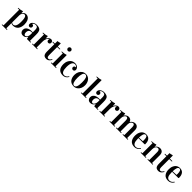

<svg xmlns="http://www.w3.org/2000/svg" viewBox="656 -3103 5701 5701"><g transform="rotate(45 3506.0 -253.0)"><path d="M22.5 -451.2V-471.2L124.5 -481.9L193.4 -500L200.2 -485.8V-422.4H202.1Q230 -469.7 260.7 -487.3Q291.5 -504.9 334.5 -504.9Q345.7 -504.9 358.4 -502.4Q371.1 -500 387.9 -492.9Q404.8 -485.8 420.4 -474.6Q436 -463.4 451.4 -443.4Q466.8 -423.3 478 -397.7Q489.3 -372.1 496.3 -334Q503.4 -295.9 503.4 -250Q503.4 -194.8 489.7 -147.7Q476.1 -100.6 449.7 -64Q423.3 -27.3 380.4 -6.3Q337.4 14.6 282.2 14.6Q233.9 14.6 202.1 -10.3V207L252.4 211.9V231.9H32.2V211.9L82.5 207V-451.2ZM202.1 -36.1Q230 -11.2 262.2 -11.2Q285.6 -11.2 304 -20.5Q322.3 -29.8 334.2 -43.5Q346.2 -57.1 355 -79.3Q363.8 -101.6 368.2 -121.3Q372.6 -141.1 375 -168.5Q377.4 -195.8 377.9 -213.9Q378.4 -231.9 378.4 -256.8Q378.4 -335.9 367.2 -383.5Q356 -431.2 337.9 -448.5Q319.8 -465.8 292.5 -465.8Q254.4 -465.8 228.3 -425.8Q202.1 -385.7 202.1 -335.9Z M579.1 -106Q579.1 -129.9 586.7 -152.1Q594.2 -174.3 611.3 -194.8Q628.4 -215.3 653.3 -230.5Q678.2 -245.6 715.1 -254.6Q752 -263.7 796.9 -263.7Q820.8 -263.7 842.3 -261.7V-329.1Q842.3 -361.3 841.1 -381.3Q839.8 -401.4 835 -422.6Q830.1 -443.8 821 -455.3Q812 -466.8 795.7 -474.4Q779.3 -481.9 755.9 -481.9Q684.6 -481.9 651.9 -425.8V-423.8Q660.2 -425.3 667 -425.3Q692.4 -425.3 707 -409.7Q721.7 -394 721.7 -364.7Q721.7 -339.4 704.1 -322Q686.5 -304.7 660.2 -304.7Q631.3 -304.7 614.7 -324.2Q598.1 -343.8 598.1 -370.1Q598.1 -427.7 651.1 -466.3Q704.1 -504.9 772.9 -504.9Q821.8 -504.9 856.2 -494.6Q890.6 -484.4 911.1 -467.5Q931.6 -450.7 943.1 -421.6Q954.6 -392.6 958.3 -362.3Q961.9 -332 961.9 -288.1V-24.9L1012.2 -20V0H856.9L843.3 -77.1H842.3Q818.4 -30.8 784.4 -8.1Q750.5 14.6 702.1 14.6Q642.6 14.6 610.8 -21Q579.1 -56.6 579.1 -106ZM697.3 -116.2Q697.3 -77.1 711.9 -53Q726.6 -28.8 754.9 -28.8Q788.1 -28.8 815.2 -70.3Q842.3 -111.8 842.3 -171.9V-239.3Q822.8 -241.7 810.5 -241.7Q785.2 -241.7 765.4 -234.9Q745.6 -228 733.9 -216.3Q722.2 -204.6 714.4 -191.7Q706.5 -178.7 703.1 -163.1Q699.7 -147.5 698.5 -137.2Q697.3 -127 697.3 -116.2Z M1062.5 -451.2V-471.2L1164.6 -481.9L1233.4 -500L1240.2 -485.8V-401.9H1242.2Q1252 -421.4 1266.1 -439.9Q1280.3 -458.5 1297.1 -472.9Q1314 -487.3 1333 -496.1Q1352.1 -504.9 1371.6 -504.9Q1409.7 -504.9 1430.4 -484.6Q1451.2 -464.4 1451.2 -430.7Q1451.2 -416.5 1446.8 -404.5Q1442.4 -392.6 1434.3 -383.8Q1426.3 -375 1414.8 -369.9Q1403.3 -364.7 1389.6 -364.7Q1375 -364.7 1363.3 -369.6Q1351.6 -374.5 1343.5 -382.8Q1335.4 -391.1 1331.1 -402.1Q1326.7 -413.1 1326.7 -425.8Q1326.7 -451.7 1337.4 -463.9V-466.8Q1319.8 -462.9 1303 -448.2Q1286.1 -433.6 1272.5 -408.4Q1258.8 -383.3 1250.5 -347.9Q1242.2 -312.5 1242.2 -268.1V-24.9L1292.5 -20V0H1072.3V-20L1122.6 -24.9V-451.2Z M1460.9 -469.2V-490.2H1543.9V-598.1L1585.9 -602.5L1654.8 -620.6L1664.1 -606.4V-490.2H1771V-469.2L1664.1 -464.8V-121.1Q1664.1 -91.3 1671.1 -71.5Q1678.2 -51.8 1689.7 -44.4Q1701.2 -37.1 1708.3 -35.2Q1715.3 -33.2 1723.1 -33.2Q1738.3 -33.2 1752.2 -39.8Q1766.1 -46.4 1777.6 -59.1Q1789.1 -71.8 1796.4 -82.3Q1803.7 -92.8 1813 -107.9L1834 -95.2Q1808.1 -52.2 1789.1 -32.7Q1742.7 14.6 1682.1 14.6Q1659.2 14.6 1641.4 11.5Q1623.5 8.3 1604.5 -2Q1585.4 -12.2 1572.8 -29.5Q1560.1 -46.9 1552 -77.4Q1543.9 -107.9 1543.9 -148.9V-464.8Z M1854 -451.2V-471.2L1956.1 -481.9L2024.9 -500L2033.7 -485.8V-24.9L2084 -20V0H1863.8V-20L1914.1 -24.9V-451.2ZM1907.2 -673.3Q1907.2 -687 1912.4 -698.7Q1917.5 -710.4 1926.3 -719.2Q1935.1 -728 1946.8 -732.9Q1958.5 -737.8 1971.7 -737.8Q1984.9 -737.8 1996.6 -732.7Q2008.3 -727.5 2017.3 -718.8Q2026.4 -710 2031.5 -698.2Q2036.6 -686.5 2036.6 -673.3Q2036.6 -660.2 2031.5 -648.4Q2026.4 -636.7 2017.6 -627.7Q2008.8 -618.7 1997.1 -613.5Q1985.4 -608.4 1971.7 -608.4Q1958 -608.4 1946.3 -613.5Q1934.6 -618.7 1925.8 -627.4Q1917 -636.2 1912.1 -647.9Q1907.2 -659.7 1907.2 -673.3Z M2151.9 -242.2Q2151.9 -278.3 2160.2 -314.5Q2168.5 -350.6 2186.8 -385Q2205.1 -419.4 2231.2 -446Q2257.3 -472.7 2295.9 -488.8Q2334.5 -504.9 2379.9 -504.9Q2447.8 -504.9 2492.4 -466.8Q2537.1 -428.7 2537.1 -376Q2537.1 -349.6 2520.5 -331.3Q2503.9 -313 2475.1 -313Q2448.2 -313 2431.2 -330.1Q2414.1 -347.2 2414.1 -373Q2414.1 -397.5 2429.9 -415Q2445.8 -432.6 2470.7 -432.6Q2474.1 -432.6 2482.9 -431.6V-434.1Q2477.1 -443.8 2469 -452.4Q2460.9 -460.9 2441.4 -470.7Q2421.9 -480.5 2397.9 -480.5Q2355 -480.5 2327.1 -448.2Q2299.3 -416 2288.1 -365Q2276.9 -314 2276.9 -244.1Q2276.9 -19 2397 -19Q2412.6 -19 2426 -21.7Q2439.5 -24.4 2457.8 -32.2Q2476.1 -40 2494.1 -58.6Q2512.2 -77.1 2528.8 -105.5L2547.9 -94.2Q2487.8 14.6 2376 14.6Q2151.9 14.6 2151.9 -242.2Z M2608.9 -242.2Q2608.9 -315.9 2637.5 -376Q2666 -436 2717.5 -470.5Q2769 -504.9 2834 -504.9Q2887.7 -504.9 2930.9 -482.7Q2974.1 -460.4 3000.2 -423.3Q3026.4 -386.2 3040.3 -340.6Q3054.2 -294.9 3054.2 -245.1Q3054.2 -173.3 3026.9 -114.3Q2999.5 -55.2 2948.5 -20.3Q2897.5 14.6 2833 14.6Q2775.9 14.6 2732.2 -5.6Q2688.5 -25.9 2661.9 -61.8Q2635.3 -97.7 2622.1 -143.1Q2608.9 -188.5 2608.9 -242.2ZM2733.9 -248Q2733.9 -193.8 2739.3 -151.1Q2744.6 -108.4 2755.9 -75.4Q2767.1 -42.5 2786.1 -24.9Q2805.2 -7.3 2831.1 -7.3Q2929.2 -7.3 2929.2 -242.2Q2929.2 -301.3 2924.6 -343.8Q2919.9 -386.2 2908.9 -418.7Q2897.9 -451.2 2878.4 -467Q2858.9 -482.9 2831.1 -482.9Q2805.2 -482.9 2786.1 -465.3Q2767.1 -447.8 2755.9 -415.5Q2744.6 -383.3 2739.3 -341.8Q2733.9 -300.3 2733.9 -248Z M3112.8 -658.2V-678.2L3214.8 -689L3283.7 -707L3292.5 -692.9V-24.9L3342.8 -20V0H3122.6V-20L3172.9 -24.9V-658.2Z M3407.2 -106Q3407.2 -129.9 3414.8 -152.1Q3422.4 -174.3 3439.5 -194.8Q3456.5 -215.3 3481.4 -230.5Q3506.3 -245.6 3543.2 -254.6Q3580.1 -263.7 3625 -263.7Q3648.9 -263.7 3670.4 -261.7V-329.1Q3670.4 -361.3 3669.2 -381.3Q3668 -401.4 3663.1 -422.6Q3658.2 -443.8 3649.2 -455.3Q3640.1 -466.8 3623.8 -474.4Q3607.4 -481.9 3584 -481.9Q3512.7 -481.9 3480 -425.8V-423.8Q3488.3 -425.3 3495.1 -425.3Q3520.5 -425.3 3535.2 -409.7Q3549.8 -394 3549.8 -364.7Q3549.8 -339.4 3532.2 -322Q3514.6 -304.7 3488.3 -304.7Q3459.5 -304.7 3442.9 -324.2Q3426.3 -343.8 3426.3 -370.1Q3426.3 -427.7 3479.2 -466.3Q3532.2 -504.9 3601.1 -504.9Q3649.9 -504.9 3684.3 -494.6Q3718.8 -484.4 3739.3 -467.5Q3759.8 -450.7 3771.2 -421.6Q3782.7 -392.6 3786.4 -362.3Q3790 -332 3790 -288.1V-24.9L3840.3 -20V0H3685.1L3671.4 -77.1H3670.4Q3646.5 -30.8 3612.5 -8.1Q3578.6 14.6 3530.3 14.6Q3470.7 14.6 3439 -21Q3407.2 -56.6 3407.2 -106ZM3525.4 -116.2Q3525.4 -77.1 3540 -53Q3554.7 -28.8 3583 -28.8Q3616.2 -28.8 3643.3 -70.3Q3670.4 -111.8 3670.4 -171.9V-239.3Q3650.9 -241.7 3638.7 -241.7Q3613.3 -241.7 3593.5 -234.9Q3573.7 -228 3562 -216.3Q3550.3 -204.6 3542.5 -191.7Q3534.7 -178.7 3531.2 -163.1Q3527.8 -147.5 3526.6 -137.2Q3525.4 -127 3525.4 -116.2Z M3890.6 -451.2V-471.2L3992.7 -481.9L4061.5 -500L4068.4 -485.8V-401.9H4070.3Q4080.1 -421.4 4094.2 -439.9Q4108.4 -458.5 4125.2 -472.9Q4142.1 -487.3 4161.1 -496.1Q4180.2 -504.9 4199.7 -504.9Q4237.8 -504.9 4258.5 -484.6Q4279.3 -464.4 4279.3 -430.7Q4279.3 -416.5 4274.9 -404.5Q4270.5 -392.6 4262.5 -383.8Q4254.4 -375 4242.9 -369.9Q4231.4 -364.7 4217.8 -364.7Q4203.1 -364.7 4191.4 -369.6Q4179.7 -374.5 4171.6 -382.8Q4163.6 -391.1 4159.2 -402.1Q4154.8 -413.1 4154.8 -425.8Q4154.8 -451.7 4165.5 -463.9V-466.8Q4147.9 -462.9 4131.1 -448.2Q4114.3 -433.6 4100.6 -408.4Q4086.9 -383.3 4078.6 -347.9Q4070.3 -312.5 4070.3 -268.1V-24.9L4120.6 -20V0H3900.4V-20L3950.7 -24.9V-451.2Z M4314.5 -451.2V-471.2L4416.5 -481.9L4485.4 -500L4492.2 -485.8V-419.9H4494.1Q4552.2 -504.9 4634.3 -504.9Q4651.4 -504.9 4667.5 -501.2Q4683.6 -497.6 4701.4 -488.5Q4719.2 -479.5 4733.9 -460.2Q4748.5 -440.9 4756.8 -413.6H4757.8Q4823.2 -504.9 4910.2 -504.9Q4927.2 -504.9 4943.4 -501.7Q4959.5 -498.5 4978.3 -487.8Q4997.1 -477.1 5010.7 -460Q5024.4 -442.9 5033.7 -411.9Q5043 -380.9 5043 -339.8V-24.9L5093.3 -20V0H4873V-20L4922.9 -24.9V-356.9Q4922.9 -385.7 4917.7 -406.5Q4912.6 -427.2 4906 -437.5Q4899.4 -447.8 4889.6 -453.4Q4879.9 -459 4874 -460Q4868.2 -460.9 4860.8 -460.9Q4828.1 -460.9 4797.1 -424.8Q4766.1 -388.7 4766.1 -325.7V-24.9L4816.4 -20V0H4596.2V-20L4646 -24.9V-356.9Q4646 -385.7 4641.1 -406.5Q4636.2 -427.2 4629.6 -437.5Q4623 -447.8 4613.5 -453.4Q4604 -459 4598.1 -460Q4592.3 -460.9 4585 -460.9Q4553.7 -460.9 4523.9 -418.9Q4494.1 -377 4494.1 -315.9V-24.9L4544.4 -20V0H4324.2V-20L4374.5 -24.9V-451.2Z M5156.2 -245.1Q5156.2 -283.2 5163.6 -319.6Q5170.9 -356 5187.5 -389.6Q5204.1 -423.3 5228 -448.7Q5252 -474.1 5287.4 -489.5Q5322.8 -504.9 5365.7 -504.9Q5406.2 -504.9 5438.5 -493.4Q5470.7 -481.9 5492.2 -461.4Q5513.7 -440.9 5527.8 -411.4Q5542 -381.8 5548.1 -347.4Q5554.2 -313 5554.2 -272L5541 -259.8H5281.2V-230Q5281.2 -17.1 5402.3 -17.1Q5488.3 -17.1 5539.6 -103L5558.6 -91.3Q5495.6 14.6 5379.4 14.6Q5267.1 14.6 5211.7 -54.7Q5156.2 -124 5156.2 -245.1ZM5281.2 -281.7 5439 -288.1Q5440.4 -313 5440.4 -335.9Q5440.4 -406.7 5423.6 -444.8Q5406.7 -482.9 5367.7 -482.9Q5344.2 -482.9 5327.4 -467.5Q5310.5 -452.1 5301.3 -423.3Q5292 -394.5 5287.4 -360.6Q5282.7 -326.7 5281.2 -281.7Z M5623.5 -471.2 5725.6 -481.9 5794.4 -500 5803.2 -485.8 5801.3 -419.9H5803.2Q5861.3 -504.9 5953.6 -504.9Q5971.2 -504.9 5987.3 -502Q6003.4 -499 6022.9 -488.8Q6042.5 -478.5 6056.6 -461.9Q6070.8 -445.3 6080.6 -414.6Q6090.3 -383.8 6090.3 -342.8V-24.9L6140.1 -20V0H5920.4V-20L5970.2 -24.9V-356.9Q5970.2 -460.9 5903.3 -460.9Q5859.4 -460.9 5831.3 -420.9Q5803.2 -380.9 5803.2 -315.9V-24.9L5853.5 -20V0H5633.3V-20L5683.6 -24.9V-452.1L5624.5 -451.2Z M6167 -469.2V-490.2H6250V-598.1L6292 -602.5L6360.8 -620.6L6370.1 -606.4V-490.2H6477.1V-469.2L6370.1 -464.8V-121.1Q6370.1 -91.3 6377.2 -71.5Q6384.3 -51.8 6395.8 -44.4Q6407.2 -37.1 6414.3 -35.2Q6421.4 -33.2 6429.2 -33.2Q6444.3 -33.2 6458.3 -39.8Q6472.2 -46.4 6483.6 -59.1Q6495.1 -71.8 6502.4 -82.3Q6509.8 -92.8 6519 -107.9L6540 -95.2Q6514.2 -52.2 6495.1 -32.7Q6448.7 14.6 6388.2 14.6Q6365.2 14.6 6347.4 11.5Q6329.6 8.3 6310.5 -2Q6291.5 -12.2 6278.8 -29.5Q6266.1 -46.9 6258.1 -77.4Q6250 -107.9 6250 -148.9V-464.8Z M6571.8 -245.1Q6571.8 -283.2 6579.1 -319.6Q6586.4 -356 6603 -389.6Q6619.6 -423.3 6643.6 -448.7Q6667.5 -474.1 6702.9 -489.5Q6738.3 -504.9 6781.2 -504.9Q6821.8 -504.9 6854 -493.4Q6886.2 -481.9 6907.7 -461.4Q6929.2 -440.9 6943.4 -411.4Q6957.5 -381.8 6963.6 -347.4Q6969.7 -313 6969.7 -272L6956.5 -259.8H6696.8V-230Q6696.8 -17.1 6817.9 -17.1Q6903.8 -17.1 6955.1 -103L6974.1 -91.3Q6911.1 14.6 6794.9 14.6Q6682.6 14.6 6627.2 -54.7Q6571.8 -124 6571.8 -245.1ZM6696.8 -281.7 6854.5 -288.1Q6856 -313 6856 -335.9Q6856 -406.7 6839.1 -444.8Q6822.3 -482.9 6783.2 -482.9Q6759.8 -482.9 6742.9 -467.5Q6726.1 -452.1 6716.8 -423.3Q6707.5 -394.5 6702.9 -360.6Q6698.2 -326.7 6696.8 -281.7Z"/></g></svg>

Font: Vidaloka 
Style: Regular
Weight: 400
Designer: Cyreal (www.cyreal.org)
Foundry: Cyreal (www.cyreal.org)
Version: Version 1.011